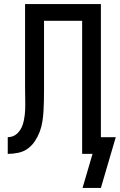

<svg xmlns="http://www.w3.org/2000/svg" viewBox="-20 -755 588 942"><path d="M385 167 434 0H383V-653H196V-314Q196 -288 195.5 -262Q195 -236 193.5 -210.5Q192 -185 188 -159Q184 -133 175 -109Q166 -85 151.5 -63Q137 -41 116.5 -26Q96 -11 70 -5.5Q44 0 18 0V-82Q31 -82 43 -86.5Q55 -91 64 -99.5Q73 -108 80 -119Q87 -130 91 -142Q95 -154 97.5 -166.5Q100 -179 101.5 -191.5Q103 -204 103.5 -217Q104 -230 104 -243Q104 -263 103.5 -283.5Q103 -304 103 -325V-735H475V-82H548L475 167Z"/></svg>

Font: Iosevka Semi-Condensed Medium
Style: Regular
Weight: 500
Monospace: yes
Designer: Belleve Invis
Foundry: Belleve Invis
Version: Version 27.3.5